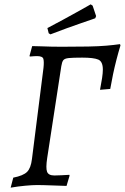

<svg xmlns="http://www.w3.org/2000/svg" viewBox="-20 -851 574 883"><path d="M29 12 41 -34Q87 -43 104.5 -60.5Q122 -78 127 -120L180 -539Q183 -567 179.5 -580Q176 -593 150 -593Q145 -593 137 -592.5Q129 -592 117 -591L116 -595L128 -639Q145 -639 168 -638Q191 -637 216.5 -636.5Q242 -636 263 -636Q336 -636 385.5 -637Q435 -638 469.5 -641Q504 -644 532 -648L534 -642Q524 -609 515.5 -576Q507 -543 500 -510Q493 -477 487 -442L440 -438Q446 -469 449.5 -492Q453 -515 453 -531Q453 -568 432 -577Q411 -586 358 -586Q315 -586 296 -584Q277 -582 271 -574Q265 -566 262 -547L197 -124Q190 -78 196.5 -61Q203 -44 230 -44Q241 -44 262 -45Q283 -46 299 -47L300 -43L286 4Q253 3 227 2Q201 1 182 0.5Q163 0 151 0Q130 0 97 3Q64 6 29 12ZM418 -767Q418 -767 401 -761Q384 -755 354.5 -745Q325 -735 288 -721.5Q251 -708 212 -693L204 -698L198 -722Q233 -740 268.5 -759.5Q304 -779 333 -795Q362 -811 379.5 -821Q397 -831 397 -831L406 -825L422 -777Z"/></svg>

Font: Alegreya
Style: Italic
Weight: 400
Italic angle: -7°
Designer: Juan Pablo del Peral
Foundry: Huerta Tipografica
Version: Version 2.009